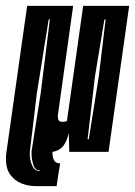

<svg xmlns="http://www.w3.org/2000/svg" viewBox="-30 -515 458 651"><path d="M90 116Q66 116 43 107Q20 98 5 77.5Q-10 57 -10 23Q-10 18 -9.5 12Q-9 6 -8 0L62 -495H218L167 -130Q166 -126 166 -120Q166 -102 180 -102Q184 -102 189 -102.5Q194 -103 197 -105L252 -495H408L338 0H205L203 -65Q199 -42 187 -23.5Q175 -5 148 0Q147 15 152.5 27Q158 39 174 39Q170 64 167 81.5Q164 99 162 116ZM105 65 106 63Q89 63 83 43.5Q77 24 77 7Q77 2 77 -1.5Q77 -5 78 -8L108 -199L139 -449H135L95 -199L72 -8Q71 -4 71 -0.5Q71 3 71 8Q71 29 79.5 47Q88 65 105 65ZM267 -43H271L305 -256L328 -449H324L292 -256Z"/></svg>

Font: Alumni Sans Inline One
Style: Italic
Weight: 400
Italic angle: -8°
Designer: Robert E. Leuschke
Foundry: Robert E. Leuschke
Version: Version 1.100; ttfautohint (v1.8.3)